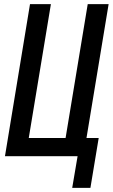

<svg xmlns="http://www.w3.org/2000/svg" viewBox="-20 -755 545 928"><path d="M329 153 355 0H4L125 -735H226L119 -88H297L404 -735H505L398 -88H457L417 153Z"/></svg>

Font: Iosevka Term Curly SmBd Obl
Style: Regular
Weight: 600
Italic angle: -9°
Designer: Belleve Invis
Foundry: Belleve Invis
Version: Version 32.3.0